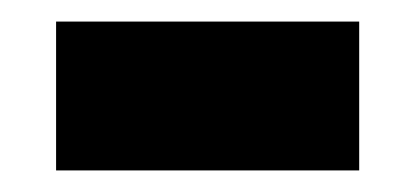

<svg xmlns="http://www.w3.org/2000/svg" viewBox="-20 -380 385 178"><path d="M313 -360V-222H32V-360Z"/></svg>

Font: Nacelle Heavy
Style: Regular
Weight: 800
Designer: Sora Sagano
Foundry: Sora Sagano
Version: Version 1.000;FEAKit 1.0